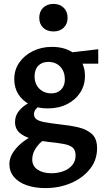

<svg xmlns="http://www.w3.org/2000/svg" viewBox="-20 -674 536 983"><path d="M212 289Q159 289 117 274.5Q75 260 51.5 232Q28 204 28 166Q28 119 74.5 72.5Q121 26 214 -8L240 20Q192 45 168.5 77Q145 109 145 142Q145 176 172.5 194.5Q200 213 243 213Q276 213 304.5 202.5Q333 192 350 171.5Q367 151 367 122Q367 95 352.5 82Q338 69 306 63Q274 57 223 52Q182 47 143.5 37Q105 27 81 6.5Q57 -14 57 -49Q57 -78 72.5 -100Q88 -122 115.5 -140Q143 -158 179 -174L207 -144Q191 -138 172.5 -124Q154 -110 154 -89Q154 -73 166.5 -63.5Q179 -54 208.5 -48.5Q238 -43 288 -37Q338 -32 381 -22Q424 -12 450.5 12Q477 36 477 85Q477 146 440 192Q403 238 343 263.5Q283 289 212 289ZM224 -119Q172 -119 133.5 -138.5Q95 -158 74 -191.5Q53 -225 53 -268Q53 -317 79 -354Q105 -391 148.5 -412.5Q192 -434 246 -434Q322 -434 368.5 -393Q415 -352 415 -286Q415 -238 391 -200.5Q367 -163 324 -141Q281 -119 224 -119ZM242 -196Q264 -196 279.5 -205Q295 -214 303.5 -230Q312 -246 312 -268Q312 -307 289 -332Q266 -357 227 -357Q195 -357 176 -337.5Q157 -318 157 -283Q157 -257 168 -237.5Q179 -218 198.5 -207Q218 -196 242 -196ZM315 -348 304 -401 483 -422V-348ZM254 -513Q221 -513 201 -532Q181 -551 181 -583Q181 -615 201 -634.5Q221 -654 254 -654Q286 -654 306 -634.5Q326 -615 326 -583Q326 -551 306 -532Q286 -513 254 -513Z"/></svg>

Font: Ysabeau
Style: Bold
Weight: 700
Designer: Christian Thalmann (Catharsis Fonts)
Version: Version 2.000;gftools[0.9.27.dev2+g8671c4b]